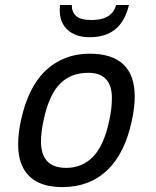

<svg xmlns="http://www.w3.org/2000/svg" viewBox="-20 -745 634 780"><path d="M233.4 15.1Q123.5 15.1 80.1 -52.7Q53.7 -93.3 53.7 -158.7Q53.7 -201.7 64.9 -254.9Q94.2 -392.1 166.7 -459.5Q239.3 -526.9 343.8 -526.9Q527.3 -526.9 527.3 -352.5Q527.3 -309.1 515.6 -254.9Q487.3 -121.6 415.3 -53.2Q343.3 15.1 233.4 15.1ZM249 -63Q314 -63 358.2 -108.4Q402.3 -153.8 423.8 -254.9Q434.6 -304.7 434.6 -346.7Q434.6 -449.2 338.4 -449.2Q267.6 -449.2 223.1 -404.1Q178.7 -358.9 156.7 -254.9Q146.5 -206.5 146.5 -170.4Q146.5 -63 249 -63ZM343.8 -593.8Q288.6 -593.8 255.6 -622.8Q222.7 -651.9 222.7 -703.6Q222.7 -714.4 223.6 -724.6H271.5Q271.5 -695.8 289.6 -679.7Q307.6 -663.6 352.5 -663.6Q435.1 -663.6 451.7 -724.6H503.9Q487.3 -657.2 447.8 -625.5Q408.2 -593.8 343.8 -593.8Z"/></svg>

Font: Cadman
Style: Italic
Weight: 400
Italic angle: -12°
Designer: Paul James MIller
Foundry: High-Logic / Made with FontCreator
Version: Version 2.114;March 28, 2021;FontCreator 13.0.0.2683 64-bit